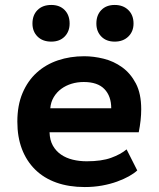

<svg xmlns="http://www.w3.org/2000/svg" viewBox="-20 -741 640 775"><path d="M534 -53Q521 -41 500.5 -29.5Q480 -18 452.5 -8Q425 2 392 8Q359 14 322 14Q258 14 207.5 -4Q157 -22 122 -56.5Q87 -91 68.5 -139.5Q50 -188 50 -250Q50 -316 71 -365.5Q92 -415 128.5 -448Q165 -481 214 -497.5Q263 -514 320 -514Q358 -514 398.5 -504Q439 -494 473 -469.5Q507 -445 528.5 -404Q550 -363 550 -300Q550 -257 540 -207H180Q181 -175 193.5 -153Q206 -131 226.5 -117Q247 -103 273.5 -96.5Q300 -90 330 -90Q390 -90 428.5 -104Q467 -118 491 -138ZM318 -410Q292 -410 269 -403Q246 -396 227.5 -382.5Q209 -369 197 -349Q185 -329 183 -304H429Q429 -353 401.5 -381.5Q374 -410 318 -410ZM111 -646Q111 -680 131.5 -700.5Q152 -721 187 -721Q221 -721 241 -700.5Q261 -680 261 -646Q261 -614 241 -593.5Q221 -573 187 -573Q152 -573 131.5 -593.5Q111 -614 111 -646ZM369 -646Q369 -680 389 -700.5Q409 -721 443 -721Q477 -721 498 -700.5Q519 -680 519 -646Q519 -614 498 -593.5Q477 -573 443 -573Q409 -573 389 -593.5Q369 -614 369 -646Z"/></svg>

Font: PT Mono
Style: Bold
Weight: 700
Monospace: yes
Designer: A.Korolkova, I.Chaeva
Foundry: ParaType Ltd
Version: Version 1.000 OFL